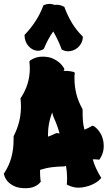

<svg xmlns="http://www.w3.org/2000/svg" viewBox="-24 -998 569 1016"><path d="M522 -254.9Q524.9 -238.8 524.9 -225.1Q524.9 -210 522 -198Q519 -186 515.4 -177.5Q511.7 -168.9 508.5 -163.8Q505.4 -158.7 504.9 -158.2L501 -152.8L494.1 -153.8Q487.3 -154.8 480.5 -154.8Q473.6 -154.8 466.8 -154.8Q473.6 -130.9 483.9 -108.4Q494.1 -85.9 506.8 -64.9L512.2 -57.1L505.9 -49.8Q505.4 -49.3 500.7 -44.7Q496.1 -40 486.8 -33.9Q477.5 -27.8 463.1 -21Q448.7 -14.2 429.2 -9.8Q419.9 -7.3 410.9 -6.1Q401.9 -4.9 393.1 -4.9Q380.4 -4.9 369.9 -6.8Q359.4 -8.8 352.1 -11.5Q344.7 -14.2 340.6 -16.1Q336.4 -18.1 335.9 -18.1L329.1 -22L330.1 -29.8Q330.1 -36.1 330.6 -42Q331.1 -47.9 331.1 -54.2Q331.1 -87.9 325.2 -121.1Q323.2 -119.1 321.8 -119.1L314.9 -117.2Q284.2 -117.2 252 -113.3Q219.7 -109.4 188 -99.1V-84Q188 -63 190.9 -42L191.9 -37.1L189 -33.2Q188.5 -32.7 184.1 -27.8Q179.7 -22.9 170.4 -17.1Q161.1 -11.2 147 -6.6Q132.8 -2 112.8 -2Q73.7 -2 51 -13.2Q28.3 -24.4 16.1 -38.6Q2 -54.7 -2.9 -75.2L-3.9 -79.1L-1 -83Q23.9 -121.1 35.9 -164.3Q47.9 -207.5 47.9 -257.8V-274.9L49.8 -280.8Q68.8 -318.8 77.9 -356.7Q86.9 -394.5 86.9 -433.1Q86.9 -442.9 86.4 -452.6Q85.9 -462.4 85 -472.2L84 -477.1L86.9 -481Q133.8 -552.7 133.8 -636.2Q133.8 -643.6 133.3 -651.6Q132.8 -659.7 131.8 -668V-673.8L136.2 -678.2Q136.7 -678.7 141.4 -681.9Q146 -685.1 154.3 -688.7Q162.6 -692.4 174.6 -695.3Q186.5 -698.2 202.1 -698.2Q232.4 -698.2 253.7 -689Q274.9 -679.7 288.1 -668.5Q301.3 -657.2 307.4 -647.9Q313.5 -638.7 314 -638.2L316.9 -631.8L314 -626Q312 -624 312 -623H318.8Q340.3 -623 352.8 -620.1Q365.2 -617.2 366.2 -617.2L372.1 -612.8L371.1 -606Q370.1 -600.1 370.1 -594.5Q370.1 -588.9 370.1 -583Q370.1 -496.1 411.1 -423.8L413.1 -418V-404.8Q413.1 -379.4 415 -356.2Q417 -333 422.9 -312Q432.6 -315.9 441.9 -320.3Q451.2 -324.7 460 -330.1L464.8 -333L471.2 -331.1Q471.7 -330.6 477.8 -326.7Q483.9 -322.8 491.9 -314Q500 -305.2 508.5 -290.8Q517.1 -276.4 522 -254.9ZM258.8 -379.9 252 -402.8Q240.7 -373.5 235.4 -344.7Q230 -315.9 230 -288.1V-274.9Q251 -282.2 270 -292L277.8 -293.9Q281.2 -293 284.7 -292.5Q288.1 -292 291 -292Q285.6 -313 277.6 -334.7Q269.5 -356.4 258.8 -379.9ZM414.1 -803.7V-798.3Q412.6 -781.2 405.3 -768.1Q397.9 -754.9 387 -745.6Q376 -736.3 362.8 -731.4Q349.6 -726.6 336.9 -726.6Q320.3 -726.6 306.2 -734.4L301.8 -736.3L300.8 -740.7Q292 -764.6 281.2 -787.1Q270.5 -809.6 257.8 -831.5Q242.7 -810.5 230.7 -788.1Q218.8 -765.6 209 -741.7L204.1 -736.3Q197.8 -733.4 191.2 -731.4Q184.6 -729.5 177.7 -729.5Q163.1 -729.5 149.9 -736.1Q136.7 -742.7 127 -753.7Q117.2 -764.6 111.6 -779.3Q106 -793.9 106 -809.6V-813.5L108.9 -816.4Q174.3 -885.7 204.1 -965.3L206.1 -970.7L210 -971.7Q216.8 -974.6 223.9 -976.1Q231 -977.5 237.8 -977.5Q252 -977.5 266.1 -971.7Q269 -972.7 271.5 -972.7Q273.9 -972.7 276.9 -972.7Q294.9 -972.7 313 -963.4L316.9 -961.4L317.9 -957.5Q335 -912.1 357.7 -875Q380.4 -837.9 411.1 -807.6Z"/></svg>

Font: Hanalei Fill
Style: Regular
Weight: 400
Version: Version 1.000